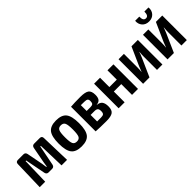

<svg xmlns="http://www.w3.org/2000/svg" viewBox="160 -1702 2708 2708"><g transform="rotate(-45 1514.5 -347.5)"><path d="M422 -490H534Q576 -490 576 -447L589 0H479L467 -401H456L396 -97Q387 -59 350 -59H280Q243 -59 234 -97L175 -401H163L153 0H44L56 -447Q56 -490 98 -490H209Q245 -490 254 -452L301 -208Q306 -179 311 -136H320Q326 -184 331 -208L377 -452Q386 -490 422 -490Z M871 -504Q983 -504 1029 -445Q1075 -386 1075 -245Q1075 -104 1029 -45.5Q983 13 871 13Q760 13 713.5 -45.5Q667 -104 667 -245Q667 -386 713.5 -445Q760 -504 871 -504ZM793 -245Q793 -151 809 -117.5Q825 -84 871 -84Q917 -84 933.5 -117Q950 -150 950 -245Q950 -340 933.5 -373.5Q917 -407 871 -407Q825 -407 809 -373.5Q793 -340 793 -245Z M1435 -254V-251Q1489 -246 1512.5 -214Q1536 -182 1536 -121Q1536 -47 1498 -20Q1460 7 1370 7Q1234 7 1158 1V-490Q1226 -496 1347 -496Q1445 -496 1483 -468.5Q1521 -441 1521 -365Q1521 -312 1501 -285Q1481 -258 1435 -254ZM1409 -353Q1409 -384 1394 -395.5Q1379 -407 1341 -407L1272 -408V-292H1347Q1382 -292 1395.5 -305Q1409 -318 1409 -353ZM1272 -83H1349Q1387 -83 1401.5 -96Q1416 -109 1416 -147Q1416 -184 1400.5 -198.5Q1385 -213 1347 -213H1272Z M2004 -490V0H1885V-215H1737V0H1618V-490H1737V-304H1885V-490Z M2491 0H2383V-265Q2383 -304 2388 -354H2385Q2377 -325 2354 -272L2233 0H2106V-490H2213V-223Q2213 -168 2208 -137H2211Q2219 -162 2241 -215L2364 -490H2491Z M2839 -708H2921Q2928 -647 2891 -604Q2854 -561 2789 -561Q2723 -561 2686 -603.5Q2649 -646 2655 -708H2738Q2735 -624 2789 -624Q2840 -624 2839 -708ZM2978 0H2870V-265Q2870 -304 2875 -354H2872Q2864 -325 2841 -272L2720 0H2593V-490H2700V-223Q2700 -168 2695 -137H2698Q2706 -162 2728 -215L2851 -490H2978Z"/></g></svg>

Font: Exo 2 Semi Bold Condensed
Style: Regular
Weight: 600
Width: 3
Designer: Natanael Gama
Version: Version 1.001;PS 001.001;hotconv 1.0.70;makeotf.lib2.5.58329